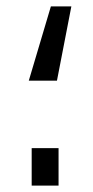

<svg xmlns="http://www.w3.org/2000/svg" viewBox="-20 -580 290 600"><path d="M203 -560 158 -328H70L139 -560ZM163 -117V0H79V-117Z"/></svg>

Font: Cairo Play
Style: Regular
Weight: 400
Designer: Mohamed Gaber, Accademia di Belle Arti di Urbino
Foundry: Kief Type Foundry, Accademia di Belle Arti di Urbino
Version: Version 3.119